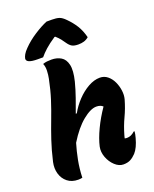

<svg xmlns="http://www.w3.org/2000/svg" viewBox="-179 -1089 957 1197"><g transform="rotate(-20 300.0 -490.5)"><path d="M473 -549Q502 -549 524 -531Q546 -513 559 -485Q572 -457 576 -426Q580 -395 573 -369Q557 -313 534 -264.5Q511 -216 495 -160Q494 -156 492.5 -150.5Q491 -145 490 -140Q494 -139 497.5 -138.5Q501 -138 505 -138Q533 -138 557 -161H563Q562 -144 555 -119Q539 -59 512 -29Q494 -10 475 0Q456 10 428 10Q399 10 372.5 -14.5Q346 -39 332.5 -75Q319 -111 326 -145Q337 -194 365.5 -254Q394 -314 434 -372Q419 -387 391 -387Q353 -387 300 -344Q247 -301 196 -218Q181 -168 170.5 -114Q160 -60 158 0Q146 3 131 3Q88 3 60 -19.5Q32 -42 21.5 -78Q11 -114 20 -155Q37 -229 57.5 -290Q78 -351 99.5 -407Q121 -463 140 -522Q159 -581 173 -651Q178 -675 179 -702.5Q180 -730 171 -750Q185 -755 198.5 -756.5Q212 -758 228 -758Q264 -758 291 -742Q318 -726 327 -687Q336 -648 319 -579Q306 -529 289.5 -482Q273 -435 256 -389H263Q286 -431 320.5 -467.5Q355 -504 395 -526.5Q435 -549 473 -549ZM281 -991H317Q346 -991 364.5 -985Q383 -979 405 -956Q435 -926 456 -892.5Q477 -859 489 -812Q474 -799 457 -794Q440 -789 420 -789Q392 -789 377.5 -797.5Q363 -806 350 -825Q341 -839 329.5 -853.5Q318 -868 300 -884H295Q253 -856 227.5 -833Q202 -810 185 -789H149Q73 -789 77 -820Q79 -831 87 -845.5Q95 -860 114 -879Q148 -914 195 -944.5Q242 -975 281 -991Z"/></g></svg>

Font: Recursive Sn Csl St XBd
Style: Italic
Weight: 800
Italic angle: -15°
Version: Version 1.079;hotconv 1.0.112;makeotfexe 2.5.65598; ttfautoh